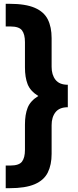

<svg xmlns="http://www.w3.org/2000/svg" viewBox="-20 -803 411 1008"><path d="M10 185V66H35Q80 66 95.5 45.5Q111 25 111 -16V-149Q111 -201 125 -237Q139 -273 181 -299Q139 -325 125 -361Q111 -397 111 -449V-582Q111 -623 95.5 -643.5Q80 -664 35 -664H10V-783H30Q114 -783 162.5 -762Q211 -741 231 -701Q251 -661 251 -603V-452Q251 -410 271.5 -384Q292 -358 336 -358V-240Q292 -240 271.5 -214Q251 -188 251 -146V5Q251 62 231 102.5Q211 143 162.5 164Q114 185 30 185Z"/></svg>

Font: Ubuntu Sans ExtraBold
Style: Regular
Weight: 800
Designer: Dalton Maag Ltd
Foundry: Dalton Maag Ltd
Version: Version 1.006; ttfautohint (v1.8.4.7-5d5b)